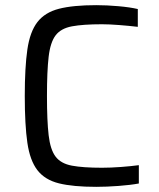

<svg xmlns="http://www.w3.org/2000/svg" viewBox="-20 -716 615 744"><path d="M353 8Q263 8 208.5 -5.5Q154 -19 125 -56.5Q96 -94 86 -163Q76 -232 76 -344Q76 -455 86 -524Q96 -593 125 -630.5Q154 -668 208.5 -682Q263 -696 353 -696Q394 -696 439 -692Q484 -688 514 -681V-612Q480 -616 441.5 -619Q403 -622 375 -622Q302 -622 259 -614Q216 -606 195.5 -579Q175 -552 168.5 -496Q162 -440 162 -344Q162 -248 168.5 -192Q175 -136 195.5 -109Q216 -82 259 -74Q302 -66 375 -66Q409 -66 449 -69Q489 -72 518 -76V-5Q486 1 439.5 4.5Q393 8 353 8Z"/></svg>

Font: Saira
Style: Regular
Weight: 400
Designer: Hector Gatti with collaboration of the Omnibus-Type team
Foundry: Omnibus-Type
Version: Version 1.100; ttfautohint (v1.8.3)